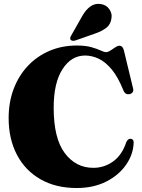

<svg xmlns="http://www.w3.org/2000/svg" viewBox="-20 -951 732 989"><path d="M668.5 -216Q666.5 -155.5 629.2 -102Q592 -48.5 526.8 -15.5Q461.5 17.5 375 17.5Q267 17.5 188.2 -27.8Q109.5 -73 67 -154.2Q24.5 -235.5 24.5 -342.5Q24.5 -424 50.2 -492.5Q76 -561 123.2 -611.2Q170.5 -661.5 234.8 -689Q299 -716.5 375.5 -716.5Q420.5 -716.5 450.5 -708Q480.5 -699.5 498.5 -691Q516.5 -682.5 525.5 -682.5Q536.5 -682.5 549 -690.8Q561.5 -699 573.8 -707.2Q586 -715.5 596 -715.5Q611.5 -715.5 618 -692L665.5 -495.5Q668.5 -484.5 663.8 -476.8Q659 -469 649 -466.5Q626 -461 616 -484.5Q588.5 -553.5 555.8 -593Q523 -632.5 488 -648.8Q453 -665 418.5 -665Q347 -665 301.8 -594.5Q256.5 -524 256.5 -396Q256.5 -238.5 313.5 -162.5Q370.5 -86.5 460.5 -86.5Q517.5 -86.5 563.2 -119.8Q609 -153 631 -220Q640.5 -238.5 655 -236Q669 -233.5 668.5 -216ZM404.5 -870Q422.5 -901 445.2 -917.5Q468 -934 496.5 -930.5Q526.5 -927 542.2 -904.8Q558 -882.5 554.5 -860Q551.5 -827 529 -809Q506.5 -791 473.5 -779.5L368 -742.5Q362 -740.5 355 -740.8Q348 -741 344 -746Q338 -753.5 346.5 -767.5Z"/></svg>

Font: Fraunces 72pt Black
Style: Regular
Weight: 900
Version: Version 1.000;[0bf87f6ff]